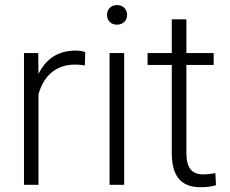

<svg xmlns="http://www.w3.org/2000/svg" viewBox="-20 -741 922 770"><path d="M321.8 -531.7C312.5 -536.1 299.3 -538.1 283.2 -538.1C214.8 -538.1 165 -506.8 134.3 -444.3L133.3 -528.3H76.2V0H134.3V-362.8C155.8 -440.4 208 -481.9 280.8 -481.9C294.9 -481.9 308.1 -481 320.3 -478.5Z M478 -528.3H419.4V0H478ZM409.2 -681.2C409.2 -659.2 424.3 -642.1 449.2 -642.1C474.1 -642.1 489.7 -659.2 489.7 -681.2C489.7 -703.1 474.1 -720.7 449.2 -720.7C424.3 -720.7 409.2 -703.1 409.2 -681.2Z M668.9 -663.6V-528.3H571.8V-480.5H668.9V-127.9C668.9 -37.6 703.6 9.8 783.7 9.8C810.1 9.8 831.1 6.8 846.2 1.5L843.8 -46.4C821.8 -43 806.2 -41.5 796.4 -41.5C747.1 -41.5 727.5 -69.8 727.5 -128.4V-480.5H836.9V-528.3H727.5V-663.6Z"/></svg>

Font: Shabnam Thin
Style: Regular
Weight: 100
Foundry: DejaVu fonts team - Redesigned by Saber Rastikerdar - Based on Vazir font
Version: Version 5.0.1